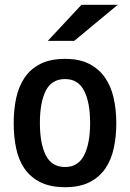

<svg xmlns="http://www.w3.org/2000/svg" viewBox="-20 -782 540 799"><path d="M251 -3Q189 -3 147.5 -24Q106 -45 81.5 -81Q57 -117 47 -165.5Q37 -214 37 -270Q37 -326 47.5 -374.5Q58 -423 82.5 -459Q107 -495 148 -516Q189 -537 251 -537Q311 -537 351.5 -516Q392 -495 417 -459Q442 -423 453 -374Q464 -325 464 -270Q464 -214 453.5 -165.5Q443 -117 418.5 -81Q394 -45 353 -24Q312 -3 251 -3ZM251 -87Q305 -87 330 -136Q355 -185 355 -270Q355 -356 330 -404.5Q305 -453 251 -453Q195 -453 170.5 -404.5Q146 -356 146 -270Q146 -185 170.5 -136Q195 -87 251 -87ZM319 -762H470L289 -612H179Z"/></svg>

Font: D2Coding ligature
Style: Bold
Weight: 700
Monospace: yes
Designer: Yong-Rak Park; Jeong-Hwan Yoon; Sang-Min Lee;
Foundry: NHN Corporation
Version: Version 1.3.2; Build 20180524